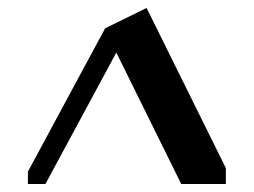

<svg xmlns="http://www.w3.org/2000/svg" viewBox="-20 -745 637 482"><path d="M547 -283H435L272 -613L94 -283H50V-314L244 -674L348 -725L547 -323Z"/></svg>

Font: Inknut Antiqua
Style: Regular
Weight: 400
Designer: Claus Eggers Sørensen
Foundry: Claus Eggers Sørensen
Version: Version 1.003; ttfautohint (v1.8.2) -l 8 -r 50 -G 200 -x 14 